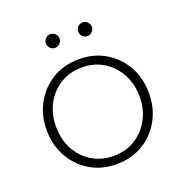

<svg xmlns="http://www.w3.org/2000/svg" viewBox="-126 -796 884 922"><g transform="rotate(-20 316.5 -335.0)"><path d="M394 -613Q379 -613 369 -623.5Q359 -634 359 -648Q359 -662 369 -672.5Q379 -683 394 -683Q408 -683 418.5 -672.5Q429 -662 429 -648Q429 -634 418.5 -623.5Q408 -613 394 -613ZM229 -613Q214 -613 204 -623.5Q194 -634 194 -648Q194 -662 204 -672.5Q214 -683 229 -683Q243 -683 253.5 -672.5Q264 -662 264 -648Q264 -634 253.5 -623.5Q243 -613 229 -613ZM316 13Q240 13 181 -22.5Q122 -58 88.5 -119Q55 -180 55 -255Q55 -330 88.5 -391Q122 -452 181 -487.5Q240 -523 316 -523Q393 -523 452 -487.5Q511 -452 544.5 -391.5Q578 -331 578 -255Q578 -180 544.5 -119Q511 -58 452 -22.5Q393 13 316 13ZM316 -29Q379 -29 427 -59Q475 -89 502.5 -140Q530 -191 530 -255Q530 -319 502.5 -370Q475 -421 427 -451Q379 -481 316 -481Q254 -481 205.5 -451Q157 -421 130 -370Q103 -319 103 -255Q103 -191 130 -140Q157 -89 205.5 -59Q254 -29 316 -29Z"/></g></svg>

Font: MuseoModerno Thin ExtraLight
Style: Regular
Weight: 250
Version: Version 1.002